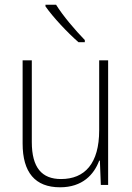

<svg xmlns="http://www.w3.org/2000/svg" viewBox="-20 -785 562 815"><path d="M218 -765H173V-758C205 -712 267 -646 313 -606H340V-615C300 -656 247 -718 218 -765ZM439 -529H401V-232C401 -91 340 -25 239 -25C158 -25 115 -73 115 -182V-529H76V-176C76 -53 129 10 235 10C330 10 379 -44 401 -103H404L408 0H439Z"/></svg>

Font: Noto Sans Myanmar SemiCondensed ExtraLight
Style: Regular
Weight: 200
Width: 4
Designer: Monotype Design Team
Foundry: Monotype Imaging Inc.
Version: Version 2.107